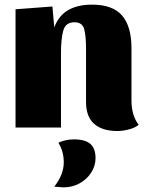

<svg xmlns="http://www.w3.org/2000/svg" viewBox="-20 -550 634 828"><path d="M214 -432Q234 -484 275 -507Q316 -530 377 -530Q466 -530 506.5 -483Q547 -436 547 -342V-117Q547 -52 578 -12Q563 1 536.5 8Q510 15 486 15Q421 15 386 -16Q351 -47 351 -110V-340Q351 -395 343 -424.5Q335 -454 301 -454Q263 -454 253 -418.5Q243 -383 243 -320V0H47V-510L206 -522ZM392 132Q392 165 373.5 194Q355 223 323.5 240.5Q292 258 254 258Q250 258 214 255Q255 203 255 150Q255 103 232 66Q241 60 260.5 55.5Q280 51 298 51Q347 51 369.5 70.5Q392 90 392 132Z"/></svg>

Font: Sansita ExtraBold
Style: Regular
Weight: 800
Designer: Pablo Cosgaya
Foundry: Omnibus-Type
Version: Version 1.006